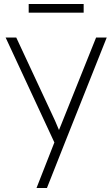

<svg xmlns="http://www.w3.org/2000/svg" viewBox="-20 -707 560 957"><path d="M162 230 251 3 8 -520H61L254 -106Q259 -94 264 -82.5Q269 -71 274 -59Q277 -66 279.5 -72.5Q282 -79 285 -86L459 -520H512L305 0L214 230ZM123 -644V-687H397V-644Z"/></svg>

Font: Lexend Deca ExtraLight
Style: Regular
Weight: 200
Designer: Bonnie Shaver-Troup, Thomas Jockin
Foundry: Lexend
Version: Version 1.008; ttfautohint (v1.8.4.7-5d5b)